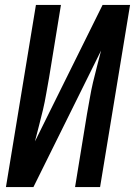

<svg xmlns="http://www.w3.org/2000/svg" viewBox="-20 -755 545 775"><path d="M4 0 125 -735H226L178 -441Q172 -409 166.5 -376.5Q161 -344 153.5 -312Q146 -280 137.5 -248Q129 -216 121 -184L394 -735H505L384 0H283L331 -294Q337 -326 342.5 -358.5Q348 -391 355.5 -423Q363 -455 371.5 -487Q380 -519 388 -551L115 0Z"/></svg>

Font: Iosevka Term Curly Semibold
Style: Italic
Weight: 600
Italic angle: -9°
Designer: Belleve Invis
Foundry: Belleve Invis
Version: Version 32.3.0